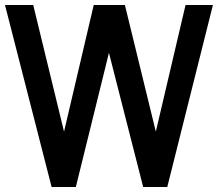

<svg xmlns="http://www.w3.org/2000/svg" viewBox="-39 -730 874 770"><path d="M705.1 -710H814.9L631.8 20H535.2L397.9 -518.1L265.1 20H168L-19 -710H94.2L217.8 -202.1L336.9 -710H461.9L585.9 -202.1Z"/></svg>

Font: D-DIN-PRO SemiBold
Style: Bold
Weight: 600
Designer: datto
Foundry: CyberFei
Version: Version 1.000;hotconv 1.0.109;makeotfexe 2.5.65596